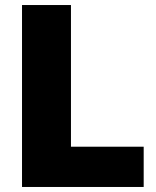

<svg xmlns="http://www.w3.org/2000/svg" viewBox="-20 -743 618 763"><path d="M67.5 -723H262V-160H551V0H67.5Z"/></svg>

Font: Public Sans Black
Style: Regular
Weight: 900
Designer: The Public Sans Project Authors: Dan O. Williams and USWDS (Libre Franklin designed by Pablo Impallari and Rodrigo Fuenz
Version: Version 1.007